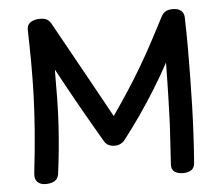

<svg xmlns="http://www.w3.org/2000/svg" viewBox="-54 -832 1048 907"><g transform="rotate(-5 470.0 -378.5)"><path d="M189 -31Q185 -10 169 -0.5Q153 9 128 9Q101 9 88 -5Q75 -19 77 -43Q90 -155 97 -246Q104 -337 106.5 -416Q109 -495 108.5 -570Q108 -645 106 -724Q105 -747 122.5 -759Q140 -771 168 -771Q190 -771 202.5 -763Q215 -755 223 -738Q255 -680 285.5 -625.5Q316 -571 346 -516.5Q376 -462 408 -404.5Q440 -347 475 -283Q516 -342 551.5 -396.5Q587 -451 618.5 -504.5Q650 -558 680 -614Q710 -670 742 -732Q750 -747 762.5 -754.5Q775 -762 797 -762Q823 -762 836.5 -749.5Q850 -737 850 -716Q852 -641 852 -574.5Q852 -508 851 -440.5Q850 -373 848 -295Q846 -228 842.5 -161Q839 -94 834 -31Q833 -7 818 3.5Q803 14 779 14Q753 14 738 3.5Q723 -7 724 -31L733 -178Q736 -221 737 -261Q738 -301 739.5 -340.5Q741 -380 741.5 -422.5Q742 -465 743 -513Q706 -445 670 -387.5Q634 -330 597 -276.5Q560 -223 519 -170Q511 -158 498 -150.5Q485 -143 467 -143Q451 -143 438 -149.5Q425 -156 417 -171Q391 -216 366.5 -258Q342 -300 318.5 -342Q295 -384 270 -429Q245 -474 217 -526Q217 -452 216 -387.5Q215 -323 211.5 -264.5Q208 -206 202.5 -148.5Q197 -91 189 -31Z"/></g></svg>

Font: Playpen Sans Medium
Style: Regular
Weight: 500
Designer: Laura Meseguer, Veronika Burian, José Scaglione
Foundry: TypeTogether
Version: Version 1.001